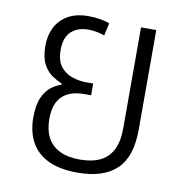

<svg xmlns="http://www.w3.org/2000/svg" viewBox="-68 -620 666 694"><g transform="rotate(10 265.0 -273.0)"><path d="M261 9Q194 9 151.5 -12Q109 -33 89 -71Q69 -109 69 -159Q69 -206 81.5 -233.5Q94 -261 112 -274.5Q130 -288 149 -294V-298Q132 -305 112.5 -318Q93 -331 80 -356Q67 -381 67 -423Q67 -461 82 -490.5Q97 -520 127 -537.5Q157 -555 202 -555Q224 -555 245.5 -551.5Q267 -548 280 -542L270 -496Q260 -500 244 -503.5Q228 -507 211 -507Q171 -507 147.5 -485Q124 -463 124 -418Q124 -378 141 -356.5Q158 -335 184 -326.5Q210 -318 236 -318H261V-275H236Q183 -275 155 -248Q127 -221 127 -164Q127 -125 141.5 -97Q156 -69 186 -54Q216 -39 261 -39Q305 -39 335 -53.5Q365 -68 380.5 -98.5Q396 -129 396 -177V-548H452V-183Q452 -82 403.5 -36.5Q355 9 261 9Z"/></g></svg>

Font: Noto Sans Thai SemiCondensed Light
Style: Regular
Weight: 300
Width: 4
Designer: Monotype Design Team
Foundry: Monotype Imaging Inc.
Version: Version 2.001